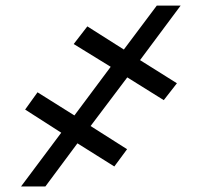

<svg xmlns="http://www.w3.org/2000/svg" viewBox="-20 -675 712 695"><path d="M440.7 -394.9 307.9 -218.8 440 -134.9 393.8 -72.4 260.3 -156.2 144.2 0H56.1L201.7 -194.6L71 -278.4L115.8 -340.9L249.3 -257.1L380.7 -433.2L246.8 -515.6L296.2 -579.5L428.3 -495.7L547.6 -654.8H633.9L486.9 -457.4L620.4 -373.6L572.8 -312.5Z"/></svg>

Font: Inter P
Style: Bold Italic
Weight: 700
Italic angle: 9.39999°
Designer: Rasmus Andersson
Foundry: rsms
Version: Version 3.018;git-588b23468